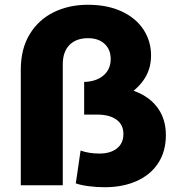

<svg xmlns="http://www.w3.org/2000/svg" viewBox="-20 -770 739 798"><path d="M295.1 -7.8 314.9 -144.2Q349.6 -131.8 393.8 -131.8Q438.9 -131.8 465.9 -153.1Q492.9 -174.4 492.9 -213.2Q492.9 -252.1 463.8 -272.9Q434.8 -293.7 383.6 -293.7H329.8V-429.4Q380.3 -431 410.2 -456.6Q440.1 -482.2 440.1 -524.8Q440.1 -564.1 414.8 -587.7Q389.4 -611.3 345.8 -611.3Q296.8 -611.3 268.8 -583.2Q240.9 -555 240.9 -502.1V0H66.4V-480.4Q66.4 -566.8 103.3 -627.6Q140.2 -688.3 203.5 -719.3Q266.8 -750.2 345.2 -750.2Q426.1 -750.2 485.7 -722.6Q545.2 -694.9 576.5 -646.9Q607.8 -599 607.8 -539.2Q607.8 -479 574 -433.3Q540.2 -387.6 486.2 -362.9Q432.2 -338.3 374.9 -338.3L416 -411.2Q492 -411.2 549.2 -387.4Q606.4 -363.7 637.9 -318Q669.4 -272.3 669.4 -208.6Q669.4 -140.8 637.6 -92.1Q605.8 -43.4 548.1 -17.6Q490.3 8.2 414.9 8.2Q382.3 8.2 349.4 3.9Q316.4 -0.3 295.1 -7.8Z"/></svg>

Font: iiserrat Thin
Style: Regular
Weight: 100
Designer: Akira Ohta
Foundry: Akira Ohta
Version: Version 1.200;Glyphs 3.3.1 (3343)